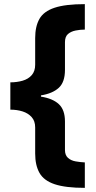

<svg xmlns="http://www.w3.org/2000/svg" viewBox="-20 -742 462 928"><path d="M390 166Q297 166 244.5 148.5Q192 131 171 94Q150 57 150 0V-126Q150 -157 133 -176Q116 -195 89 -203.5Q62 -212 30 -212V-344Q62 -344 89.5 -352Q117 -360 133.5 -379Q150 -398 150 -429V-558Q150 -614 170.5 -650.5Q191 -687 243.5 -704.5Q296 -722 390 -722V-599Q368 -599 345.5 -594.5Q323 -590 308.5 -577.5Q294 -565 294 -538V-404Q294 -345 264 -317.5Q234 -290 178 -281V-275Q235 -266 264.5 -238.5Q294 -211 294 -155V-17Q294 8 308.5 21Q323 34 345.5 38Q368 42 390 43Z"/></svg>

Font: Noto Sans Syriac Eastern ExtraBold
Style: Regular
Weight: 800
Designer: Patrick Giasson and the Monotype Design Team
Foundry: Monotype Imaging Inc.
Version: Version 3.001